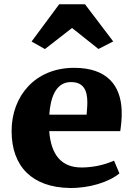

<svg xmlns="http://www.w3.org/2000/svg" viewBox="-20 -887 645 920"><path d="M195.3 -651.9 325.2 -752.9 451.7 -652.3 522.5 -688.5 387.2 -866.7H263.7L131.3 -688ZM35.6 -259.3C35.6 -87.9 135.3 10.3 312.5 13.7C407.2 15.6 502.4 -14.6 552.2 -56.2L526.4 -117.2C473.6 -93.8 418 -84.5 370.6 -84.5C274.9 -84.5 224.6 -144 215.8 -258.8H556.2C560.1 -286.1 564.5 -317.4 563 -357.9C558.6 -477.1 493.7 -562 335.4 -562C147.9 -562 35.6 -426.3 35.6 -259.3ZM216.3 -337.4C221.2 -412.6 244.1 -493.7 319.8 -493.7C340.8 -493.7 356 -489.3 367.7 -481C407.2 -453.1 398.9 -385.3 395 -337.4Z"/></svg>

Font: Merriweather
Style: Heavy
Weight: 900
Designer: Eben Sorkin ( eben@eyebytes.com )
Foundry: Sorkin Type Co.
Version: Version 1.003